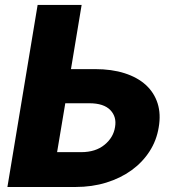

<svg xmlns="http://www.w3.org/2000/svg" viewBox="-20 -747 721 767"><path d="M130.3 -727.3H306.1L263.5 -470.9H360.1Q426.5 -470.9 478 -454.4Q529.5 -437.9 562.7 -407.5Q595.9 -377.1 609.6 -334.2Q623.2 -291.2 614 -238.3Q605.5 -185.7 577.2 -142Q549 -98.4 505.3 -66.8Q461.6 -35.2 404.7 -17.6Q347.7 0 281.2 0H9.6ZM304.3 -139.2Q361.9 -139.2 397.7 -168.7Q433.2 -197.8 439.6 -239.7Q446.7 -280.2 420.8 -307.2Q394.5 -334.5 337 -334.5H240.8L208.1 -139.2Z"/></svg>

Font: Inter P Extra Bold
Style: Italic
Weight: 800
Italic angle: 9.39999°
Designer: Rasmus Andersson
Foundry: rsms
Version: Version 3.018;git-588b23468